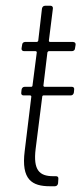

<svg xmlns="http://www.w3.org/2000/svg" viewBox="-20 -648 283 668"><path d="M237 -326 238 -336C239 -342 236 -346 230 -346H135C133 -346 131 -348 131 -350L145 -466C146 -468 148 -470 150 -470H230C236 -470 241 -474 241 -480L243 -492C244 -498 240 -502 234 -502H154C152 -502 150 -504 150 -506L164 -618C165 -624 161 -628 156 -628H137C131 -628 127 -624 126 -618L113 -506C112 -504 110 -502 108 -502H67C62 -502 57 -498 57 -492L55 -480C54 -474 58 -470 64 -470H104C106 -470 108 -468 108 -466L93 -350C93 -348 91 -346 89 -346H66C60 -346 56 -342 55 -336L54 -326C53 -320 56 -316 62 -316H85C87 -316 89 -314 89 -312L66 -123C53 -22 92 0 154 0H171C177 0 181 -4 182 -10L183 -25C184 -31 181 -35 175 -35H165C117 -35 95 -56 104 -130L127 -312C127 -314 129 -316 131 -316H226C232 -316 236 -320 237 -326Z"/></svg>

Font: Barlow Condensed ExtraLight
Style: Italic
Weight: 275
Width: 3
Italic angle: -7°
Designer: Jeremy Tribby
Foundry: Tribby Type
Version: Version 1.422;hotconv 1.0.109;makeotfexe 2.5.65596